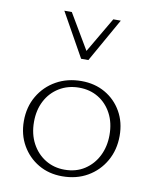

<svg xmlns="http://www.w3.org/2000/svg" viewBox="-81 -766 673 834"><g transform="rotate(10 255.5 -349.0)"><path d="M250 6Q191 6 145 -21Q99 -48 72 -95Q45 -142 45 -202Q45 -264 73.5 -312.5Q102 -361 151 -388.5Q200 -416 262 -416Q321 -416 367 -389.5Q413 -363 439.5 -316.5Q466 -270 466 -210Q466 -148 438 -99Q410 -50 361.5 -22Q313 6 250 6ZM255 -24Q306 -24 343.5 -48.5Q381 -73 401.5 -114Q422 -155 422 -206Q422 -260 400.5 -300.5Q379 -341 342 -363.5Q305 -386 257 -386Q208 -386 169.5 -362.5Q131 -339 110 -298.5Q89 -258 89 -206Q89 -152 111 -111Q133 -70 170.5 -47Q208 -24 255 -24ZM243 -511 252 -535 351 -704H384L275 -511ZM243 -511 135 -704H168L268 -535L275 -511Z"/></g></svg>

Font: Ysabeau Office ExtraLight
Style: Regular
Weight: 250
Designer: Christian Thalmann (Catharsis Fonts)
Version: Version 2.001;gftools[0.9.30]; featfreeze: tnum,lnum,ss02